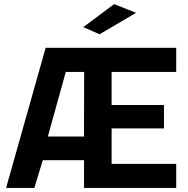

<svg xmlns="http://www.w3.org/2000/svg" viewBox="-20 -920 918 940"><path d="M9.8 0 203.6 -686.1H842.7V-567.9H526.4V-405.8H782.7V-291.3H526.4V-117.6H842.7V0H391.4V-135.7H189.5L148.2 0ZM214.3 -251.7H391.2L392 -567.9H302.1ZM467.6 -752.3 387.7 -787 538.9 -899.9 646.2 -857.3Z"/></svg>

Font: Cairo
Style: Regular
Weight: 400
Designer: Mohamed Gaber, Accademia di Belle Arti di Urbino
Foundry: Kief Type Foundry, Accademia di Belle Arti di Urbino
Version: Version 3.120